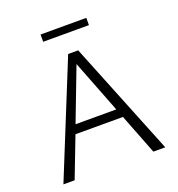

<svg xmlns="http://www.w3.org/2000/svg" viewBox="-143 -927 969 1045"><g transform="rotate(-20 341.0 -404.5)"><path d="M473 -809V-767H208V-809ZM567 0 476 -234H201L111 0H46L313 -658H371L636 0ZM220 -285H456L337 -591Z"/></g></svg>

Font: EauTestSC Semilight
Style: Regular
Weight: 300
Designer: Christian Thalmann (Catharsis Fonts)
Version: Version 0.001;PS 000.001;hotconv 1.0.88;makeotf.lib2.5.64775